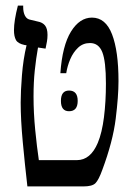

<svg xmlns="http://www.w3.org/2000/svg" viewBox="-20 -667 468 687"><path d="M78 0Q69 -78 61.5 -158.5Q54 -239 54 -300Q54 -340 58.5 -397.5Q63 -455 75 -505L68 -506Q44 -511 37 -524Q30 -537 30 -559Q30 -576 33.5 -598Q37 -620 44 -647H63V-641Q63 -623 69.5 -610.5Q76 -598 90 -596L115 -590Q132 -587 141 -576Q150 -565 150 -542Q150 -530 148 -518.5Q146 -507 143 -493L116 -497Q109 -458 104.5 -415.5Q100 -373 100 -322Q100 -263 106 -202Q112 -141 119 -94H255Q304 -94 330 -156Q345 -192 352 -247.5Q359 -303 359 -368Q359 -448 346 -480.5Q333 -513 302 -513Q277 -513 259.5 -496.5Q242 -480 231.5 -455.5Q221 -431 217 -405H196Q203 -504 234 -554Q265 -604 309 -604Q358 -604 381 -544Q404 -484 404 -377Q404 -323 394 -242Q384 -161 346 -59Q333 -23 321.5 -11.5Q310 0 279 0ZM198 -306Q198 -343 227 -343Q258 -343 258 -306Q258 -269 227 -269Q198 -269 198 -306Z"/></svg>

Font: Noto Serif Hebrew ExtraCondensed Medium
Style: Regular
Weight: 500
Width: 2
Designer: Monotype Design Team
Foundry: Monotype Imaging Inc.
Version: Version 2.004; ttfautohint (v1.8.4.7-5d5b)